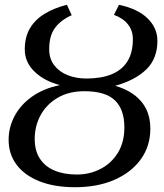

<svg xmlns="http://www.w3.org/2000/svg" viewBox="-20 -771 683 802"><path d="M293.5 11Q207 11 144.8 -13.8Q82.5 -38.5 49.2 -83Q16 -127.5 16 -187Q16 -239 40.8 -286Q65.5 -333 113.5 -367.2Q161.5 -401.5 230.5 -415.5Q165 -432.5 124.2 -471.8Q83.5 -511 83.5 -564.5Q83.5 -616.5 105.2 -653Q127 -689.5 166.5 -713.5Q206 -737.5 259.5 -751L279.5 -707.5Q234 -687 209.8 -654.5Q185.5 -622 185.5 -565.5Q185.5 -525.5 206.8 -498Q228 -470.5 263.2 -456.8Q298.5 -443 341 -443Q401.5 -443 445 -460.2Q488.5 -477.5 511.8 -514Q535 -550.5 535 -607.5Q535 -643.5 514.5 -669.2Q494 -695 456 -709L477 -751Q555 -734.5 596.2 -694.5Q637.5 -654.5 637.5 -600.5Q637.5 -526 591.2 -481Q545 -436 461 -412.5Q530.5 -393 569.2 -348Q608 -303 608 -233.5Q608 -161.5 568.8 -106.5Q529.5 -51.5 458.8 -20.2Q388 11 293.5 11ZM300.5 -42Q355 -42 400.2 -65.5Q445.5 -89 472.5 -133Q499.5 -177 499.5 -239Q499.5 -314 459.8 -352Q420 -390 333 -390Q267 -390 220.2 -362.2Q173.5 -334.5 149.2 -289.2Q125 -244 125 -191Q125 -141 146.8 -108Q168.5 -75 208 -58.5Q247.5 -42 300.5 -42Z"/></svg>

Font: Merriweather Light 18pt
Style: Italic
Weight: 400
Italic angle: -7.8°
Version: Version 2.101